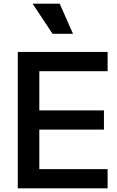

<svg xmlns="http://www.w3.org/2000/svg" viewBox="-20 -1029 641 1049"><path d="M267.1 -844.2 158.2 -1008.8H306.2L378.9 -844.2ZM77.1 0V-745.1H567.9V-640.1H194.8V-425.8H547.9V-320.8H194.8V-105H567.9V0Z"/></svg>

Font: Plus Jakarta Sans SemiBold
Style: Regular
Weight: 600
Designer: Gumpita Rahayu
Foundry: Tokotype
Version: Version 2.006